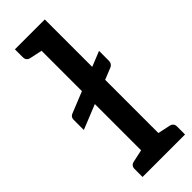

<svg xmlns="http://www.w3.org/2000/svg" viewBox="-247 -762 786 786"><g transform="rotate(-45 146.0 -369.5)"><path d="M12 -306V-365Q12 -380 25 -386L285 -491V-434Q285 -417 270 -410ZM119 0V-739H219V0ZM46 0V-46Q46 -56 51 -62Q56 -68 66 -70L136 -85L147 0ZM191 0 202 -85 272 -70Q282 -68 287 -62Q292 -56 292 -46V0ZM147 -739 136 -654 66 -669Q56 -671 51 -677Q46 -683 46 -693V-739Z"/></g></svg>

Font: Aleo Medium
Style: Regular
Weight: 500
Designer: Alessio Laiso
Foundry: Alessio Laiso
Version: Version 2.001;gftools[0.9.29]